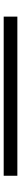

<svg xmlns="http://www.w3.org/2000/svg" viewBox="443 -464 114 1040"><g transform="rotate(90 500.0 56.0)"><path d="M70 93V19H932V93Z"/></g></svg>

Font: Inconsolata UltraExpanded
Style: Regular
Weight: 400
Width: 9
Monospace: yes
Designer: Raph Levien, Cyreal, Brenton Simpson
Foundry: Raph Levien, Cyreal, Google
Version: Version 3.000; ttfautohint (v1.8.2.53-6de2)